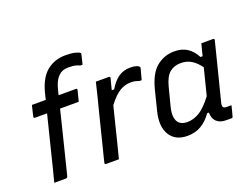

<svg xmlns="http://www.w3.org/2000/svg" viewBox="-115 -1009 1650 1264"><g transform="rotate(-20 710.0 -377.0)"><path d="M170 -11Q167 0 156 0H75Q87 -50 101 -101Q124 -194 145 -278Q166 -362 187 -446H102Q97 -446 95 -449.5Q93 -453 94 -457Q99 -477 103 -495Q107 -513 112 -532H209Q215 -556 220 -577Q246 -677 300.5 -720.5Q355 -764 431 -764Q472 -764 498 -757.5Q524 -751 531 -743Q534 -740 532 -734Q528 -717 524.5 -701Q521 -685 516 -667H500Q484 -675 466.5 -678.5Q449 -682 420 -682Q377 -682 352 -656Q336 -641 325 -617.5Q314 -594 306 -561Q303 -547 299 -532H420Q430 -532 428 -521Q423 -502 418.5 -484Q414 -466 409 -446H278Q260 -372 240.5 -294Q221 -216 203 -143Q185 -70 170 -11Z M528 0H438Q427 0 430 -11Q431 -17 439 -48.5Q447 -80 459 -127.5Q471 -175 484.5 -229.5Q498 -284 511.5 -337.5Q525 -391 536 -433Q544 -465 550 -490.5Q556 -516 560 -532H651Q662 -532 659 -521Q656 -507 650.5 -487.5Q645 -468 639 -443H656Q685 -493 720.5 -517.5Q756 -542 805 -542Q829 -542 844.5 -537Q860 -532 864 -527Q869 -522 868 -517Q862 -496 857.5 -478Q853 -460 847 -438H831Q821 -442 808 -445.5Q795 -449 774 -449Q732 -449 695.5 -427Q659 -405 615 -347Q601 -292 586 -231Q571 -170 556 -110.5Q541 -51 528 0Z M1112 -543Q1166 -543 1202.5 -519Q1239 -495 1263 -449H1278Q1282 -467 1287 -486Q1292 -505 1299 -532H1381Q1392 -532 1389 -520Q1364 -420 1338 -317Q1312 -214 1288 -120Q1283 -99 1288.5 -90Q1294 -81 1312 -81H1346Q1342 -64 1337 -44.5Q1332 -25 1327 -8Q1326 0 1316 0H1279Q1236 0 1212.5 -23Q1189 -46 1190 -86H1177Q1146 -40 1103.5 -15Q1061 10 1007 10Q922 10 885 -50Q848 -110 872 -209L906 -345Q933 -455 987.5 -499Q1042 -543 1112 -543ZM979 -95Q1000 -76 1036 -76Q1079 -76 1120.5 -100.5Q1162 -125 1213 -192Q1225 -238 1236.5 -284.5Q1248 -331 1260 -378Q1234 -415 1201.5 -435.5Q1169 -456 1126 -456Q1079 -456 1047.5 -429.5Q1016 -403 999 -336L966 -208Q956 -168 959.5 -140Q963 -112 979 -95Z"/></g></svg>

Font: Recursive Sn Lnr St
Style: Italic
Weight: 400
Italic angle: -15°
Version: Version 1.079;hotconv 1.0.112;makeotfexe 2.5.65598; ttfautoh